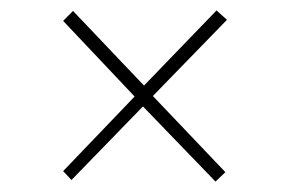

<svg xmlns="http://www.w3.org/2000/svg" viewBox="-20 -501 540 368"><path d="M393 -153 254 -297 117 -156 101 -173 238 -316 101 -461 120 -480 256 -337 395 -481 415 -463 273 -317 412 -171Z"/></svg>

Font: Inconsolata ExtraLight
Style: Regular
Weight: 200
Monospace: yes
Designer: Raph Levien, Cyreal, Brenton Simpson
Foundry: Raph Levien, Cyreal, Google
Version: Version 3.001; ttfautohint (v1.8.2.53-6de2)